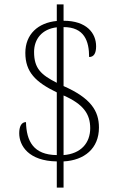

<svg xmlns="http://www.w3.org/2000/svg" viewBox="-20 -780 551 879"><path d="M240 -41V79H271V-41C366 -46 433 -100 433 -196C433 -272 396 -331 271 -386V-656C366 -656 388 -592 388 -519C409 -519 420 -535 420 -568C420 -628 377 -685 271 -685V-760H240V-684C154 -676 96 -623 96 -538C96 -450 143 -404 240 -357V-70C133 -71 101 -134 99 -221C77 -221 68 -199 68 -170C68 -112 112 -43 240 -41ZM240 -655V-401C169 -437 136 -466 136 -542C136 -601 172 -647 240 -655ZM271 -70V-343C362 -303 393 -258 393 -193C393 -125 350 -76 271 -70Z"/></svg>

Font: Noto Serif Hebrew SemiCondensed ExtraLight
Style: Regular
Weight: 200
Width: 4
Designer: Monotype Design Team
Foundry: Monotype Imaging Inc.
Version: Version 2.004